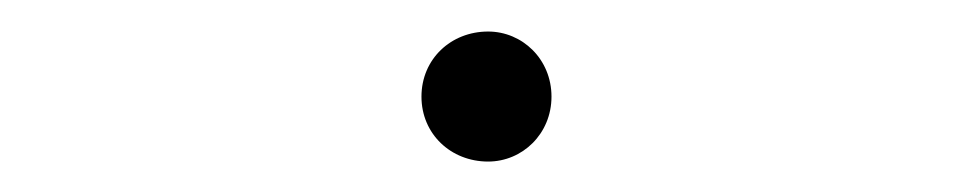

<svg xmlns="http://www.w3.org/2000/svg" viewBox="-20 -390 623 123"><path d="M292.7 -286.5C314.6 -286.5 333.3 -304.2 333.3 -328.1C333.3 -352.1 314.6 -369.8 292.7 -369.8C268.8 -369.8 250 -352.1 250 -328.1C250 -304.2 268.8 -286.5 292.7 -286.5Z"/></svg>

Font: Manrope Thin
Style: Regular
Weight: 100
Width: 4
Designer: Michael Sharanda
Foundry: Michael Sharanda
Version: Version 2.000;PS 002.000;hotconv 1.0.88;makeotf.lib2.5.64775